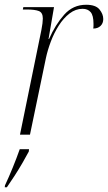

<svg xmlns="http://www.w3.org/2000/svg" viewBox="-31 -566 454 807"><path d="M143 -440Q149 -471 149 -488Q149 -513 132.5 -519.5Q116 -526 83 -526H65L67 -536H196L173 -402H175Q202 -463 239 -504.5Q276 -546 331 -546Q371 -546 387 -526.5Q403 -507 403 -486Q403 -468 391.5 -457Q380 -446 361 -446Q362 -451 362 -456Q362 -461 362 -466Q362 -501 350 -515Q338 -529 316 -529Q287 -529 261.5 -509.5Q236 -490 216 -458.5Q196 -427 182.5 -391Q169 -355 162 -322L95 0H53ZM-10 213Q6 179 22.5 138.5Q39 98 52 61H91L90 71Q79 92 63 119.5Q47 147 29.5 174Q12 201 -2 221H-11Z"/></svg>

Font: Noto Serif Display ExtraLight
Style: Italic
Weight: 200
Italic angle: -12°
Designer: Monotype Design Team
Foundry: Monotype Imaging Inc.
Version: Version 2.009